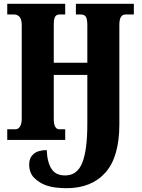

<svg xmlns="http://www.w3.org/2000/svg" viewBox="-20 -734 745 1007"><path d="M329 253Q305 253 276 250Q247 247 219 237Q186 225 159.5 199Q133 173 133 127Q133 95 155 74.5Q177 54 225 53Q228 119 251 153Q274 187 323 186Q385 186 411.5 119.5Q438 53 438 -83V-341H262V-111Q262 -56 291 -56H322V0H18V-56H62Q76 -56 85 -70.5Q94 -85 94 -111V-601Q94 -633 82.5 -645.5Q71 -658 54 -658H18V-714H322V-658H291Q276 -658 269 -646Q262 -634 262 -605V-405H438V-602Q438 -633 430.5 -645.5Q423 -658 404 -658H378V-714H682V-658H638Q623 -658 614.5 -645.5Q606 -633 606 -602V-83Q606 89 533 171Q460 253 329 253Z"/></svg>

Font: Noto Serif ExtraCondensed Black
Style: Regular
Weight: 900
Width: 2
Designer: Monotype Design Team
Foundry: Monotype Imaging Inc.
Version: Version 2.015; ttfautohint (v1.8.4.7-5d5b)